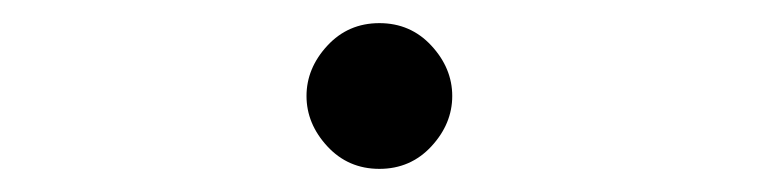

<svg xmlns="http://www.w3.org/2000/svg" viewBox="-20 -432 656 166"><path d="M308 -286Q281 -286 263 -305.5Q245 -325 245 -349Q245 -373 263 -392.5Q281 -412 308 -412Q335 -412 353 -392.5Q371 -373 371 -349Q371 -325 353 -305.5Q335 -286 308 -286Z"/></svg>

Font: Overpass Mono Light
Style: Regular
Weight: 300
Monospace: yes
Designer: Delve Withrington, Dave Bailey
Foundry: Delve Fonts LLC
Version: Version 4.000